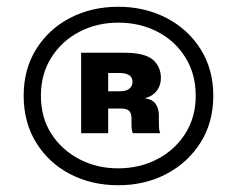

<svg xmlns="http://www.w3.org/2000/svg" viewBox="-20 -758 701 568"><path d="M330 -210Q251 -210 187.5 -243Q124 -276 87 -336Q50 -396 50 -475Q50 -553 87 -612.5Q124 -672 187.5 -705Q251 -738 330 -738Q408 -738 472 -705Q536 -672 573.5 -612.5Q611 -553 611 -475Q611 -396 573.5 -336.5Q536 -277 472.5 -243.5Q409 -210 330 -210ZM329 -260Q393 -260 445 -287Q497 -314 528 -362.5Q559 -411 559 -475Q559 -539 528.5 -588Q498 -637 446 -664Q394 -691 330 -691Q267 -691 215 -664Q163 -637 132 -588Q101 -539 101 -475Q101 -410 132 -362Q163 -314 215 -287Q267 -260 329 -260ZM220 -364V-602H347Q408 -602 432 -581.5Q456 -561 456 -527Q456 -505 443.5 -489Q431 -473 410 -468V-467Q431 -464 440.5 -450.5Q450 -437 450 -417V-394Q450 -387 450.5 -379Q451 -371 454 -364H373Q369 -372 369 -393V-409Q369 -422 362.5 -429.5Q356 -437 337 -437H300V-364ZM335 -542H300V-488H335Q354 -488 363 -496Q372 -504 372 -515Q372 -530 361.5 -536Q351 -542 335 -542Z"/></svg>

Font: Mona Sans Expanded ExtraBold
Style: Regular
Weight: 800
Width: 7
Designer: Deni Anggara
Foundry: GitHub
Version: Version 1.001; ttfautohint (v1.8.4.7-5d5b);gftools[0.9.33]